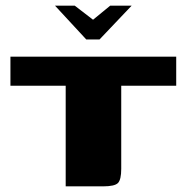

<svg xmlns="http://www.w3.org/2000/svg" viewBox="-20 -661 661 681"><path d="M175 -641H245L310 -591L371 -641H447L333 -521H286ZM17 -460H605V-357H410V-62Q410 -24 398.5 -12Q387 0 345 0H213V-357H17Z"/></svg>

Font: Genos ExtraBold
Style: Regular
Weight: 800
Designer: Robert E. Leuschke
Foundry: Robert E. Leuschke
Version: Version 1.010